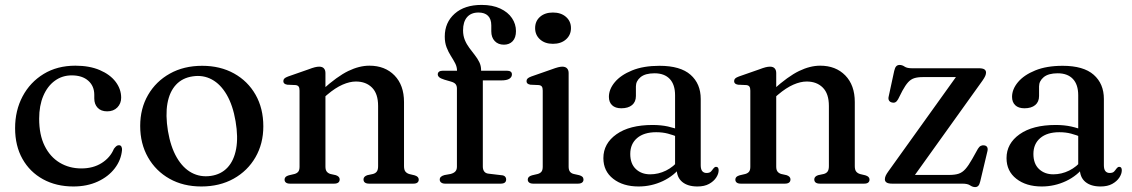

<svg xmlns="http://www.w3.org/2000/svg" viewBox="-20 -748 4612 782"><path d="M473.5 -350Q473.5 -326.5 458 -310.5Q442.5 -294.5 416.5 -294.5Q391.5 -294.5 377.8 -309Q364 -323.5 364 -347V-362Q364 -397.5 339.5 -419.2Q315 -441 272 -441Q233.5 -441 203.5 -419.2Q173.5 -397.5 156.5 -357.8Q139.5 -318 139.5 -264.5Q139.5 -199 161.8 -154Q184 -109 223 -85.5Q262 -62 311.5 -62Q359.5 -62 394.2 -84Q429 -106 444 -142Q450.5 -150.5 454.8 -153.5Q459 -156.5 464.5 -156.5Q471.5 -156.5 474.5 -150.8Q477.5 -145 477 -137.5Q473.5 -96.5 447.5 -62.5Q421.5 -28.5 378 -8.5Q334.5 11.5 279 11.5Q209 11.5 155.2 -18Q101.5 -47.5 71.5 -100.8Q41.5 -154 41.5 -226Q41.5 -298 72 -355.5Q102.5 -413 157.8 -446.8Q213 -480.5 287 -480.5Q344.5 -480.5 386.5 -462.5Q428.5 -444.5 451 -414.8Q473.5 -385 473.5 -350Z M803.5 -480Q877 -480 933.2 -448.8Q989.5 -417.5 1021 -362Q1052.5 -306.5 1052.5 -233.5Q1052.5 -163 1020.5 -107.5Q988.5 -52 931.5 -20.2Q874.5 11.5 800 11.5Q726.5 11.5 670.5 -20Q614.5 -51.5 582.8 -107.2Q551 -163 551 -235Q551 -306 583 -361.2Q615 -416.5 671.8 -448.2Q728.5 -480 803.5 -480ZM838.5 -31.5Q880.5 -37.5 906.8 -65.8Q933 -94 941.8 -141.8Q950.5 -189.5 939.5 -254Q928.5 -319 903.5 -362Q878.5 -405 843 -424.2Q807.5 -443.5 765 -437Q723 -431 696.8 -402.8Q670.5 -374.5 662 -327Q653.5 -279.5 664 -214.5Q675 -149.5 700 -106.5Q725 -63.5 760.5 -44.5Q796 -25.5 838.5 -31.5Z M1305.5 -450.5V-69.5Q1305.5 -56 1310.8 -49.2Q1316 -42.5 1325.5 -39.5L1348 -34.5Q1363.5 -29 1363.5 -17.5Q1363.5 0 1340.5 0H1161.5Q1150 0 1144.5 -4.5Q1139 -9 1139 -16.5Q1139 -23 1143.2 -27.2Q1147.5 -31.5 1156.5 -34L1180 -39.5Q1190 -42.5 1195 -49Q1200 -55.5 1200 -69V-379Q1200 -390.5 1196.2 -395.5Q1192.5 -400.5 1184 -401.5L1150 -403Q1141.5 -404.5 1137.8 -408Q1134 -411.5 1134 -417.5Q1134 -424 1138.2 -428.2Q1142.5 -432.5 1153.5 -436.5L1236.5 -465.5Q1252 -471.5 1262 -474Q1272 -476.5 1280 -476.5Q1293 -476.5 1299.2 -469.5Q1305.5 -462.5 1305.5 -450.5ZM1291.5 -344 1271.5 -364 1293.5 -383Q1353.5 -437 1398.5 -458.8Q1443.5 -480.5 1484.5 -480.5Q1548 -480.5 1586.8 -440.8Q1625.5 -401 1625.5 -332.5V-71.5Q1625.5 -56.5 1631.2 -49.2Q1637 -42 1647.5 -39L1668.5 -34Q1677 -31.5 1681.2 -27.2Q1685.5 -23 1685.5 -16.5Q1685.5 -9 1680.2 -4.5Q1675 0 1663 0H1484Q1460.5 0 1460.5 -17.5Q1460.5 -29 1476 -34.5L1499.5 -39.5Q1510 -42.5 1515 -49.8Q1520 -57 1520 -71.5V-316.5Q1520 -366.5 1495.2 -391.2Q1470.5 -416 1429.5 -416Q1404.5 -416 1375.2 -403.2Q1346 -390.5 1313 -362.5Z M1946.5 -69.5Q1946.5 -57 1952.5 -49.2Q1958.5 -41.5 1971 -40.5L2021.5 -34.5Q2032 -34 2036.8 -29Q2041.5 -24 2041.5 -17Q2041.5 0 2019 0H1793Q1783 0 1777 -4.5Q1771 -9 1771 -16.5Q1771 -23.5 1776 -28Q1781 -32.5 1790.5 -35L1815.5 -39.5Q1828.5 -43 1834.8 -50Q1841 -57 1841 -69V-387.5Q1841 -398 1836 -404.8Q1831 -411.5 1817.5 -415.5L1790 -423.5Q1774 -428.5 1768.5 -433.8Q1763 -439 1763 -445Q1763 -452 1768.2 -456Q1773.5 -460 1784 -460H1866L1841.5 -442V-459Q1841.5 -475.5 1834 -490Q1826.5 -504.5 1816.5 -520Q1806.5 -535.5 1799 -554.8Q1791.5 -574 1791.5 -599Q1791.5 -656.5 1831.8 -692.2Q1872 -728 1941.5 -728Q1986 -728 2017.5 -713.2Q2049 -698.5 2065.2 -674.2Q2081.5 -650 2081.5 -621.5Q2081.5 -594.5 2068 -580.2Q2054.5 -566 2032.5 -566Q2009 -566 1995 -580.8Q1981 -595.5 1981 -620.5V-644.5Q1981 -670.5 1967.5 -683.8Q1954 -697 1929 -697Q1898.5 -697 1882.2 -678Q1866 -659 1866 -624.5Q1866 -603 1873.2 -585.2Q1880.5 -567.5 1891.8 -552.5Q1903 -537.5 1914 -523.5Q1925 -509.5 1932.2 -494.8Q1939.5 -480 1939.5 -462.5V-441.5L1926 -460H2044Q2054.5 -460 2059.8 -456.2Q2065 -452.5 2065 -445Q2065 -434 2054.5 -427.2Q2044 -420.5 2021 -420.5H1946.5ZM2296 -450.5V-69.5Q2296 -56 2301.2 -49Q2306.5 -42 2316.5 -39.5L2339 -34.5Q2348 -32 2352.2 -27.8Q2356.5 -23.5 2356.5 -16.5Q2356.5 -9 2350.8 -4.5Q2345 0 2333.5 0H2152Q2141 0 2135.2 -4.5Q2129.5 -9 2129.5 -16.5Q2129.5 -23 2133.8 -27.2Q2138 -31.5 2147 -34L2170.5 -39.5Q2180.5 -42.5 2185.5 -49Q2190.5 -55.5 2190.5 -69V-379Q2190.5 -390.5 2186.8 -395.5Q2183 -400.5 2174.5 -401.5L2140.5 -403Q2132 -404.5 2128.2 -408Q2124.5 -411.5 2124.5 -417.5Q2124.5 -424 2128.8 -428.2Q2133 -432.5 2144 -436.5L2227 -465.5Q2243 -471.5 2253 -474Q2263 -476.5 2270 -476.5Q2283 -476.5 2289.5 -469.5Q2296 -462.5 2296 -450.5ZM2232 -569.5Q2199.5 -569.5 2179.5 -587.5Q2159.5 -605.5 2159.5 -633.5Q2159.5 -662 2179.5 -679.5Q2199.5 -697 2232 -697Q2265 -697 2285.2 -679.2Q2305.5 -661.5 2305.5 -633.5Q2305.5 -605.5 2285.2 -587.5Q2265 -569.5 2232 -569.5Z M2736 -61.5V-71.5L2729.5 -75V-360Q2729.5 -403.5 2707.8 -426.5Q2686 -449.5 2646 -449.5Q2608 -449.5 2589 -433.8Q2570 -418 2570 -396V-357Q2570 -333 2554.2 -320Q2538.5 -307 2510.5 -307Q2486 -307 2473 -319.5Q2460 -332 2460 -353.5Q2460 -384.5 2484.2 -413.5Q2508.5 -442.5 2554.5 -461.2Q2600.5 -480 2666 -480Q2751 -480 2792.5 -443.5Q2834 -407 2834 -345V-75Q2834 -58.5 2840.2 -51Q2846.5 -43.5 2857.5 -43.5Q2870 -43.5 2875.5 -49.2Q2881 -55 2884.5 -60.5Q2887 -63.5 2889.8 -66Q2892.5 -68.5 2896.5 -68.5Q2902 -68.5 2904.5 -64.8Q2907 -61 2907 -54.5Q2907 -40 2897 -24.8Q2887 -9.5 2868 1Q2849 11.5 2820.5 11.5Q2781 11.5 2758.5 -7.2Q2736 -26 2736 -61.5ZM2437.5 -104Q2437.5 -163.5 2490.8 -201.2Q2544 -239 2638 -239Q2672 -239 2700.5 -232.8Q2729 -226.5 2750.5 -217L2742.5 -189.5Q2722 -198 2700.2 -203.8Q2678.5 -209.5 2652.5 -209.5Q2603 -209.5 2575 -185.8Q2547 -162 2547 -121Q2547 -81 2569.8 -59.5Q2592.5 -38 2628 -38Q2661.5 -38 2692.5 -53.2Q2723.5 -68.5 2746 -97L2756.5 -73Q2726.5 -32.5 2679.8 -10.5Q2633 11.5 2581 11.5Q2517.5 11.5 2477.5 -19.8Q2437.5 -51 2437.5 -104Z M3141.5 -450.5V-69.5Q3141.5 -56 3146.8 -49.2Q3152 -42.5 3161.5 -39.5L3184 -34.5Q3199.5 -29 3199.5 -17.5Q3199.5 0 3176.5 0H2997.5Q2986 0 2980.5 -4.5Q2975 -9 2975 -16.5Q2975 -23 2979.2 -27.2Q2983.5 -31.5 2992.5 -34L3016 -39.5Q3026 -42.5 3031 -49Q3036 -55.5 3036 -69V-379Q3036 -390.5 3032.2 -395.5Q3028.5 -400.5 3020 -401.5L2986 -403Q2977.5 -404.5 2973.8 -408Q2970 -411.5 2970 -417.5Q2970 -424 2974.2 -428.2Q2978.5 -432.5 2989.5 -436.5L3072.5 -465.5Q3088 -471.5 3098 -474Q3108 -476.5 3116 -476.5Q3129 -476.5 3135.2 -469.5Q3141.5 -462.5 3141.5 -450.5ZM3127.5 -344 3107.5 -364 3129.5 -383Q3189.5 -437 3234.5 -458.8Q3279.5 -480.5 3320.5 -480.5Q3384 -480.5 3422.8 -440.8Q3461.5 -401 3461.5 -332.5V-71.5Q3461.5 -56.5 3467.2 -49.2Q3473 -42 3483.5 -39L3504.5 -34Q3513 -31.5 3517.2 -27.2Q3521.5 -23 3521.5 -16.5Q3521.5 -9 3516.2 -4.5Q3511 0 3499 0H3320Q3296.5 0 3296.5 -17.5Q3296.5 -29 3312 -34.5L3335.5 -39.5Q3346 -42.5 3351 -49.8Q3356 -57 3356 -71.5V-316.5Q3356 -366.5 3331.2 -391.2Q3306.5 -416 3265.5 -416Q3240.5 -416 3211.2 -403.2Q3182 -390.5 3149 -362.5Z M3981.5 -419.5 3692.5 -16 3674 -35.5H3845.5Q3869.5 -35.5 3884.5 -40.5Q3899.5 -45.5 3912 -59.5Q3924.5 -73.5 3939.5 -100L3963 -142Q3968.5 -151 3974.8 -154Q3981 -157 3988 -156Q3997 -155 4000.5 -149Q4004 -143 4002 -133.5L3972.5 -9.5Q3969.5 3.5 3964.5 8.8Q3959.5 14 3951.5 14Q3941.5 14 3931.2 7Q3921 0 3900 0H3614Q3597.5 0 3590.8 -4.8Q3584 -9.5 3584 -17.5Q3584 -24.5 3587.2 -32Q3590.5 -39.5 3598.5 -50.5L3885.5 -451L3902 -434H3738.5Q3717.5 -434 3703.5 -429.5Q3689.5 -425 3678.5 -412.8Q3667.5 -400.5 3655.5 -378.5L3638 -344Q3633 -335 3627.2 -331.8Q3621.5 -328.5 3613.5 -330.5Q3605 -332 3601 -338.5Q3597 -345 3599.5 -355L3622 -459Q3625 -472.5 3630.2 -478Q3635.5 -483.5 3644 -483.5Q3654.5 -483.5 3664.2 -476.8Q3674 -470 3694 -470H3966Q3982.5 -470 3989.2 -465.5Q3996 -461 3996 -452.5Q3996 -446 3992.8 -438.5Q3989.5 -431 3981.5 -419.5Z M4378 -61.5V-71.5L4371.5 -75V-360Q4371.5 -403.5 4349.8 -426.5Q4328 -449.5 4288 -449.5Q4250 -449.5 4231 -433.8Q4212 -418 4212 -396V-357Q4212 -333 4196.2 -320Q4180.5 -307 4152.5 -307Q4128 -307 4115 -319.5Q4102 -332 4102 -353.5Q4102 -384.5 4126.2 -413.5Q4150.5 -442.5 4196.5 -461.2Q4242.5 -480 4308 -480Q4393 -480 4434.5 -443.5Q4476 -407 4476 -345V-75Q4476 -58.5 4482.2 -51Q4488.5 -43.5 4499.5 -43.5Q4512 -43.5 4517.5 -49.2Q4523 -55 4526.5 -60.5Q4529 -63.5 4531.8 -66Q4534.5 -68.5 4538.5 -68.5Q4544 -68.5 4546.5 -64.8Q4549 -61 4549 -54.5Q4549 -40 4539 -24.8Q4529 -9.5 4510 1Q4491 11.5 4462.5 11.5Q4423 11.5 4400.5 -7.2Q4378 -26 4378 -61.5ZM4079.5 -104Q4079.5 -163.5 4132.8 -201.2Q4186 -239 4280 -239Q4314 -239 4342.5 -232.8Q4371 -226.5 4392.5 -217L4384.5 -189.5Q4364 -198 4342.2 -203.8Q4320.5 -209.5 4294.5 -209.5Q4245 -209.5 4217 -185.8Q4189 -162 4189 -121Q4189 -81 4211.8 -59.5Q4234.5 -38 4270 -38Q4303.5 -38 4334.5 -53.2Q4365.5 -68.5 4388 -97L4398.5 -73Q4368.5 -32.5 4321.8 -10.5Q4275 11.5 4223 11.5Q4159.5 11.5 4119.5 -19.8Q4079.5 -51 4079.5 -104Z"/></svg>

Font: Fraunces 11pt
Style: Regular
Weight: 400
Version: Version 1.000;[b76b70a41]